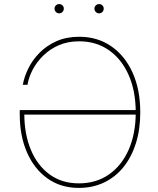

<svg xmlns="http://www.w3.org/2000/svg" viewBox="-20 -919 782 949"><path d="M369.6 9.8Q280.3 9.8 214.8 -36.9Q149.4 -83.5 113.5 -165.5Q77.6 -247.6 77.6 -353.5V-375H658.2V-352.5H90.3L100.1 -357.4Q100.1 -256.3 132.6 -178.5Q165 -100.6 225.6 -56.6Q286.1 -12.7 369.6 -12.7Q455.6 -12.7 518.8 -56.9Q582 -101.1 616.5 -180.2Q650.9 -259.3 650.9 -363.3Q650.9 -468.8 616 -547.9Q581.1 -627 518.3 -670.9Q455.6 -714.8 371.6 -714.8Q315.4 -714.8 271 -695.6Q226.6 -676.3 194.1 -644.5Q161.6 -612.8 141.8 -575Q122.1 -537.1 115.7 -500H92.8Q99.6 -539.1 119.9 -580.6Q140.1 -622.1 175 -657.7Q210 -693.4 259 -715.3Q308.1 -737.3 371.6 -737.3Q461.9 -737.3 529.8 -690.4Q597.7 -643.6 635.5 -559.6Q673.3 -475.6 673.3 -363.3Q673.3 -279.8 651.9 -211.4Q630.4 -143.1 590.6 -93.5Q550.8 -43.9 494.6 -17.1Q438.5 9.8 369.6 9.8ZM469.7 -853Q460.4 -853 453.6 -859.9Q446.8 -866.7 446.8 -876.5Q446.8 -885.7 453.6 -892.3Q460.4 -898.9 469.7 -898.9Q479.5 -898.9 486.1 -892.3Q492.7 -885.7 492.7 -876.5Q492.7 -866.7 486.1 -859.9Q479.5 -853 469.7 -853ZM272.5 -853Q263.2 -853 256.3 -859.9Q249.5 -866.7 249.5 -876.5Q249.5 -885.7 256.3 -892.3Q263.2 -898.9 272.5 -898.9Q282.2 -898.9 288.8 -892.3Q295.4 -885.7 295.4 -876.5Q295.4 -866.7 288.8 -859.9Q282.2 -853 272.5 -853Z"/></svg>

Font: Inter 16pt Thin
Style: Regular
Weight: 250
Version: Version 4.001;git-66647c0bb